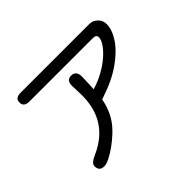

<svg xmlns="http://www.w3.org/2000/svg" viewBox="-147 -1001 1294 1294"><g transform="rotate(-45 500.0 -354.0)"><path d="M205 21Q158 21 158 -26Q158 -54 213 -78Q437 -176 437 -424L434 -519Q434 -570 479 -570Q526 -570 526 -512L523 -434L521 -397L524 -398Q585 -417 634.5 -445.5Q684 -474 719.5 -506Q755 -538 774.5 -568Q794 -598 794 -620Q794 -645 761 -645H156Q104 -645 104 -688Q104 -729 156 -729H811Q847 -729 873 -701Q894 -679 894 -645Q894 -593 853.5 -531Q813 -469 732 -411.5Q651 -354 530 -314L513 -308Q498 -225 454 -160Q432 -128 398 -96Q364 -64 327 -37.5Q290 -11 257.5 5Q225 21 205 21Z"/></g></svg>

Font: Huninn
Style: Regular
Weight: 400
Designer: justfont
Foundry: justfont
Version: Version 1.003